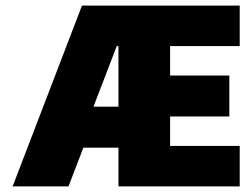

<svg xmlns="http://www.w3.org/2000/svg" viewBox="-20 -664 899 684"><path d="M272 -644H834V-500H586V-395H797V-249H586V-144H834V0H402V-138H277L224 0H25ZM402 -284V-500H396L313 -284Z"/></svg>

Font: Kanit Bold
Style: Regular
Weight: 700
Designer: Katatrad Team
Foundry: CadsonDemak
Version: Version 1.000